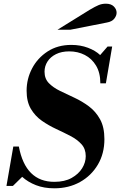

<svg xmlns="http://www.w3.org/2000/svg" viewBox="-20 -1006 651 1039"><path d="M274 13Q218 13 174.5 -4Q131 -21 100 -49L50 0H15L52 -213H82Q118 -22 274 -22Q330 -22 367.5 -43Q405 -64 424.5 -95.5Q444 -127 444 -161Q444 -200 421 -225.5Q398 -251 361.5 -270Q325 -289 284 -308Q243 -327 206.5 -352.5Q170 -378 147 -417Q124 -456 124 -515Q124 -579 153.5 -635.5Q183 -692 237.5 -727.5Q292 -763 366 -763Q415 -763 456 -747.5Q497 -732 522 -708L562 -754H587L553 -555H523Q523 -612 500 -650.5Q477 -689 439 -708.5Q401 -728 355 -728Q313 -728 283 -713Q253 -698 237 -673Q221 -648 221 -618Q221 -580 244.5 -556Q268 -532 305 -514Q342 -496 383 -477Q424 -458 461 -430.5Q498 -403 521.5 -360.5Q545 -318 545 -253Q545 -175 509.5 -115Q474 -55 413 -21Q352 13 274 13ZM291 -845 467 -954Q496 -971 514 -978.5Q532 -986 553 -986Q581 -986 596 -971Q611 -956 611 -937Q611 -921 598.5 -905Q586 -889 558 -884L360 -845Z"/></svg>

Font: Libre Bodoni
Style: Italic
Weight: 400
Italic angle: -13°
Designer: Pablo Impallari, Rodrigo Fuenzalida
Foundry: Impallari Type
Version: Version 2.005;gftools[0.9.23]